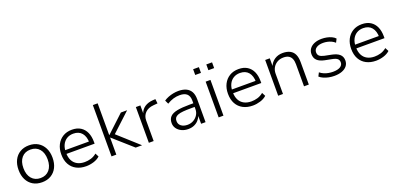

<svg xmlns="http://www.w3.org/2000/svg" viewBox="7 -1588 5125 2479"><g transform="rotate(-20 2570.0 -348.5)"><path d="M294 8Q222 8 169.5 -23.5Q117 -55 88.5 -112Q60 -169 60 -246Q60 -322 88.5 -379Q117 -436 169.5 -467.5Q222 -499 293 -499Q365 -499 417 -467.5Q469 -436 498 -379Q527 -322 527 -246Q527 -169 498.5 -112Q470 -55 417.5 -23.5Q365 8 294 8ZM293 -50Q370 -50 415 -102.5Q460 -155 460 -246Q460 -337 415.5 -389Q371 -441 293 -441Q216 -441 171.5 -389Q127 -337 127 -246Q127 -155 172 -102.5Q217 -50 293 -50Z M900 8Q823 8 766 -22Q709 -52 678 -108.5Q647 -165 647 -245Q647 -320 676 -377Q705 -434 758 -466.5Q811 -499 883 -499Q954 -499 1002 -468.5Q1050 -438 1074.5 -383.5Q1099 -329 1099 -253V-229H694V-280H1060L1040 -261Q1040 -348 999.5 -396.5Q959 -445 883 -445Q831 -445 792.5 -421Q754 -397 733 -354Q712 -311 712 -253V-246Q712 -182 734.5 -138Q757 -94 799.5 -71.5Q842 -49 900 -49Q942 -49 984 -61Q1026 -73 1065 -105L1090 -56Q1055 -24 1003 -8Q951 8 900 8Z M1248 0V-705H1314V-269H1317L1555 -491H1641L1365 -235L1366 -272L1668 0H1580L1317 -233H1314V0Z M1761 0V-491H1823V-379H1821Q1840 -434 1885 -464Q1930 -494 1997 -499L2033 -501L2040 -440L1982 -435Q1909 -429 1868 -387.5Q1827 -346 1827 -283V0Z M2302 8Q2252 8 2211.5 -11Q2171 -30 2147.5 -63Q2124 -96 2124 -137Q2124 -193 2155 -225Q2186 -257 2252 -270Q2318 -283 2423 -283H2488V-233H2425Q2361 -233 2316.5 -229Q2272 -225 2244.5 -214.5Q2217 -204 2204.5 -186.5Q2192 -169 2192 -142Q2192 -97 2225.5 -72Q2259 -47 2312 -47Q2357 -47 2394 -68Q2431 -89 2453 -124.5Q2475 -160 2475 -203V-319Q2475 -382 2442.5 -412Q2410 -442 2344 -442Q2299 -442 2256.5 -429.5Q2214 -417 2169 -389L2145 -440Q2173 -459 2206.5 -472Q2240 -485 2276 -492Q2312 -499 2347 -499Q2407 -499 2450.5 -479.5Q2494 -460 2517 -419.5Q2540 -379 2540 -315V0H2479V-113H2482Q2469 -79 2444.5 -51.5Q2420 -24 2384 -8Q2348 8 2302 8Z M2720 0V-491H2786V0ZM2804 -618V-697H2883V-618ZM2623 -618V-697H2702V-618Z M3190 8Q3113 8 3056 -22Q2999 -52 2968 -108.5Q2937 -165 2937 -245Q2937 -320 2966 -377Q2995 -434 3048 -466.5Q3101 -499 3173 -499Q3244 -499 3292 -468.5Q3340 -438 3364.5 -383.5Q3389 -329 3389 -253V-229H2984V-280H3350L3330 -261Q3330 -348 3289.5 -396.5Q3249 -445 3173 -445Q3121 -445 3082.5 -421Q3044 -397 3023 -354Q3002 -311 3002 -253V-246Q3002 -182 3024.5 -138Q3047 -94 3089.5 -71.5Q3132 -49 3190 -49Q3232 -49 3274 -61Q3316 -73 3355 -105L3380 -56Q3345 -24 3293 -8Q3241 8 3190 8Z M3538 0V-491H3601V-380H3598Q3621 -437 3669 -468Q3717 -499 3779 -499Q3839 -499 3879.5 -478Q3920 -457 3939.5 -414.5Q3959 -372 3959 -308V0H3893V-304Q3893 -347 3880.5 -377.5Q3868 -408 3841 -424.5Q3814 -441 3769 -441Q3721 -441 3683.5 -419.5Q3646 -398 3625 -361.5Q3604 -325 3604 -279V0Z M4309 8Q4271 8 4233.5 0.5Q4196 -7 4164 -21Q4132 -35 4110 -55L4135 -104Q4160 -84 4189 -71.5Q4218 -59 4249.5 -53.5Q4281 -48 4311 -48Q4375 -48 4410 -69.5Q4445 -91 4445 -129Q4445 -161 4424 -179Q4403 -197 4354 -206L4258 -225Q4191 -239 4158 -271Q4125 -303 4125 -357Q4125 -400 4148.5 -432Q4172 -464 4215 -481.5Q4258 -499 4316 -499Q4351 -499 4385.5 -492Q4420 -485 4450 -471Q4480 -457 4499 -436L4474 -387Q4454 -406 4427.5 -418.5Q4401 -431 4372.5 -437Q4344 -443 4316 -443Q4256 -443 4222.5 -420Q4189 -397 4189 -359Q4189 -327 4208.5 -309Q4228 -291 4273 -281L4368 -262Q4439 -248 4474 -216.5Q4509 -185 4509 -132Q4509 -89 4484.5 -57.5Q4460 -26 4415 -9Q4370 8 4309 8Z M4883 8Q4806 8 4749 -22Q4692 -52 4661 -108.5Q4630 -165 4630 -245Q4630 -320 4659 -377Q4688 -434 4741 -466.5Q4794 -499 4866 -499Q4937 -499 4985 -468.5Q5033 -438 5057.5 -383.5Q5082 -329 5082 -253V-229H4677V-280H5043L5023 -261Q5023 -348 4982.5 -396.5Q4942 -445 4866 -445Q4814 -445 4775.5 -421Q4737 -397 4716 -354Q4695 -311 4695 -253V-246Q4695 -182 4717.5 -138Q4740 -94 4782.5 -71.5Q4825 -49 4883 -49Q4925 -49 4967 -61Q5009 -73 5048 -105L5073 -56Q5038 -24 4986 -8Q4934 8 4883 8Z"/></g></svg>

Font: Nunito Sans 9pt Light
Style: Regular
Weight: 300
Version: Version 3.101;gftools[0.9.27]